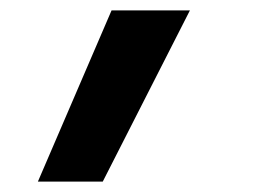

<svg xmlns="http://www.w3.org/2000/svg" viewBox="-20 -183 540 370"><path d="M53 167 195 -163H346L178 167Z"/></svg>

Font: Iosevka SS04 Extrabold Oblique
Style: Regular
Weight: 800
Italic angle: -9°
Monospace: yes
Designer: Belleve Invis
Foundry: Belleve Invis
Version: Version 19.0.0; ttfautohint (v1.8.4)